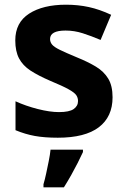

<svg xmlns="http://www.w3.org/2000/svg" viewBox="-20 -576 537 817"><path d="M459 -162Q459 -79 400.5 -34.5Q342 10 226 10Q169 10 128 2.5Q87 -5 46 -22V-145Q90 -125 141 -112Q192 -99 231 -99Q275 -99 293.5 -112Q312 -125 312 -146Q312 -160 304.5 -171Q297 -182 272 -196Q247 -210 194 -232Q143 -254 110 -275.5Q77 -297 61 -327.5Q45 -358 45 -404Q45 -480 104 -518Q163 -556 261 -556Q312 -556 358 -546Q404 -536 453 -513L408 -406Q368 -423 332 -434.5Q296 -446 259 -446Q226 -446 209.5 -437Q193 -428 193 -410Q193 -397 201.5 -386.5Q210 -376 234.5 -364Q259 -352 307 -332Q354 -313 388 -292.5Q422 -272 440.5 -241.5Q459 -211 459 -162ZM333 71Q323 93 310.5 117.5Q298 142 283.5 168Q269 194 252 221H165V208Q171 188 176.5 162Q182 136 187.5 109Q193 82 195 61H333Z"/></svg>

Font: Noto Sans New Tai Lue
Style: Regular
Weight: 400
Designer: Monotype Design Team
Foundry: Monotype Imaging Inc.
Version: Version 2.003